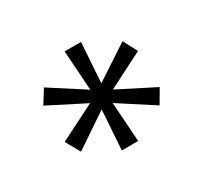

<svg xmlns="http://www.w3.org/2000/svg" viewBox="-76 -789 526 497"><g transform="rotate(-30 186.5 -540.0)"><path d="M162 -392 170 -510 69 -442 45 -485 152 -539 44 -594 69 -634 170 -569 162 -688H211L203 -569L305 -636L327 -594L221 -540L329 -485L305 -444L203 -510L211 -392Z"/></g></svg>

Font: Saira Ultra Condensed
Style: Regular
Weight: 400
Width: 1
Designer: Hector Gatti with collaboration of the Omnibus-Type team
Foundry: Omnibus-Type
Version: Version 1.001; ttfautohint (v1.8)